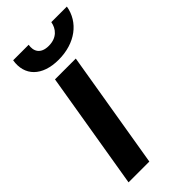

<svg xmlns="http://www.w3.org/2000/svg" viewBox="-233 -787 839 839"><g transform="rotate(-45 186.5 -367.0)"><path d="M277 -733.7C271 -698.9 246.4 -668 196 -668C145.2 -668 131 -699.6 137.1 -733.7H41.2C27.3 -650.6 82 -594.5 183.6 -594.5C285.9 -594.5 359.4 -650.6 373.2 -733.7ZM20.6 0H149.1L240.1 -545.5H111.5Z"/></g></svg>

Font: TID UI Semi Bold
Style: Italic
Weight: 600
Italic angle: -9.39999°
Designer: The TID Project Authors
Foundry: Bakken & Bæck
Version: Version 1.001;hotconv 1.0.109;makeotfexe 2.5.65596